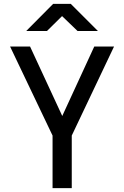

<svg xmlns="http://www.w3.org/2000/svg" viewBox="-20 -970 640 990"><path d="M251 0V-271L32 -730H135L301 -372L466 -730H568L350 -271V0ZM115 -810 254 -950H345L485 -810H380L300 -887L222 -810Z"/></svg>

Font: Tiny Medium
Style: Regular
Weight: 500
Monospace: yes
Designer: Philipp Nurullin, Konstantin Bulenkov
Foundry: JetBrains
Version: Version 2.251; ttfautohint (v1.8.4.7-5d5b)